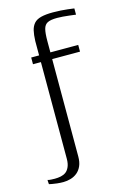

<svg xmlns="http://www.w3.org/2000/svg" viewBox="-116 -556 506 773"><g transform="rotate(-15 136.5 -169.5)"><path d="M-9 159Q-9 157 -9.5 153.5Q-10 150 -10 146.5Q-10 143 -10 141Q-6 143 4.5 143.5Q15 144 20 144Q33 144 45 141.5Q57 139 66 132.5Q75 126 81 112.5Q87 99 87 79Q87 37 87 -2.5Q87 -42 87 -81.5Q87 -121 87 -160Q87 -199 87 -240Q87 -281 87 -324Q80 -324 71 -324Q62 -324 54 -324Q54 -326 54 -329.5Q54 -333 54 -337.5Q54 -342 54 -346Q54 -350 54 -352Q62 -352 71 -352Q80 -352 87 -352Q87 -367 87 -382Q87 -397 87 -412Q88 -438 92 -455Q96 -472 106 -483.5Q116 -495 135.5 -500Q155 -505 185 -505Q202 -505 217.5 -504Q233 -503 245.5 -501.5Q258 -500 265.5 -499Q273 -498 273 -498Q273 -490 273 -485Q273 -480 273 -477Q273 -474 273 -472Q273 -472 265 -473Q257 -474 244.5 -475.5Q232 -477 219.5 -478Q207 -479 196 -479Q169 -479 156 -472.5Q143 -466 138.5 -449Q134 -432 134 -399Q134 -387 134 -375.5Q134 -364 134 -352Q163 -352 192.5 -352Q222 -352 250 -352Q250 -350 250 -346Q250 -342 250 -337.5Q250 -333 250 -329.5Q250 -326 250 -324Q222 -324 192.5 -324Q163 -324 134 -324Q134 -252 134 -184Q134 -116 134 -50Q134 16 134 82Q134 105 127 121Q120 137 108 147Q96 157 80.5 161.5Q65 166 50 166Q36 166 23.5 164.5Q11 163 3 161.5Q-5 160 -9 159Z"/></g></svg>

Font: Genos Thin Light
Style: Regular
Weight: 300
Version: Version 1.010